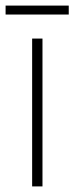

<svg xmlns="http://www.w3.org/2000/svg" viewBox="-39 -667 266 687"><path d="M113 0H76V-529H113ZM207 -647V-615H-19V-647Z"/></svg>

Font: Noto Sans Lao Condensed ExtraLight
Style: Regular
Weight: 200
Width: 3
Designer: Monotype Design Team
Foundry: Monotype Imaging Inc.
Version: Version 2.003; ttfautohint (v1.8.4.7-5d5b)